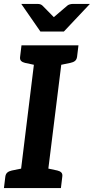

<svg xmlns="http://www.w3.org/2000/svg" viewBox="-26 -954 476 974"><path d="M69 0 158 -724H297L207 0ZM-6 0 1 -58Q3 -72 11.5 -79Q20 -86 34 -89L93 -101V0ZM184 0 209 -101 265 -89Q278 -86 285 -79Q292 -72 290 -58L283 0ZM182 -724 157 -623 101 -635Q88 -638 81 -645Q74 -652 76 -666L83 -724ZM372 -724 365 -666Q363 -652 354.5 -645Q346 -638 331 -635L273 -623V-724ZM430 -934 298 -794H179L82 -934H166Q181 -934 190 -925L247 -867L315 -925Q319 -929 327 -931.5Q335 -934 342 -934Z"/></svg>

Font: Aleo
Style: Bold Italic
Weight: 700
Italic angle: -7°
Version: Version 2.001;gftools[0.9.29]